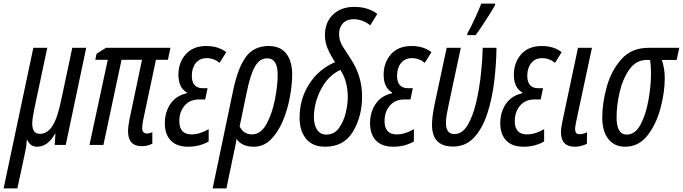

<svg xmlns="http://www.w3.org/2000/svg" viewBox="-72 -800 3770 1060"><path d="M24 240 67 39Q75 2 76 -28H78Q95 10 133 10Q192 10 232 -62H234L230 0H291L404 -536H327L265 -244Q245 -147 217 -104Q189 -61 148 -61Q106 -61 106 -118Q106 -134 109 -152Q112 -170 116 -192L189 -536H112L-52 240Z M769 -7V-70Q763 -68 755.5 -65.5Q748 -63 740 -63Q713 -63 713 -92Q713 -110 718 -135L789 -470H855L869 -536H513L461 -503L454 -470H523L422 0H499L599 -470H712L643 -142Q635 -102 635 -75Q635 7 711 7Q743 7 769 -7Z M1080 -19V-87Q1031 -58 985 -58Q918 -58 918 -132Q918 -182 947 -216.5Q976 -251 1028 -251H1061L1074 -313H1048Q987 -313 987 -382Q987 -425 1009 -452Q1031 -479 1069 -479Q1109 -479 1140 -453L1177 -512Q1133 -546 1067 -546Q994 -546 953.5 -500.5Q913 -455 913 -387Q913 -316 960 -289L959 -285Q900 -272 869 -226.5Q838 -181 838 -119Q838 -59 870.5 -24.5Q903 10 967 10Q1030 10 1080 -19Z M1251 -102 1289 -285Q1310 -389 1336 -433.5Q1362 -478 1403 -478Q1461 -478 1461 -387Q1461 -329 1446 -251.5Q1431 -174 1399.5 -116Q1368 -58 1319 -58Q1273 -58 1251 -102ZM1178 240 1220 39Q1224 20 1228 1.5Q1232 -17 1233 -33Q1264 10 1329 10Q1384 10 1424 -30.5Q1464 -71 1490 -133.5Q1516 -196 1528.5 -264.5Q1541 -333 1541 -389Q1541 -463 1508 -504.5Q1475 -546 1412 -546Q1330 -546 1286 -486.5Q1242 -427 1216 -305L1102 240Z M1927 -267Q1927 -380 1865 -474Q1842 -509 1821 -542Q1800 -575 1800 -612Q1800 -649 1821.5 -671.5Q1843 -694 1880 -694Q1930 -694 1972 -660L2011 -723Q1994 -738 1960.5 -750Q1927 -762 1883 -762Q1811 -762 1766.5 -719.5Q1722 -677 1722 -606Q1722 -566 1737.5 -530.5Q1753 -495 1778 -457Q1687 -418 1634.5 -335.5Q1582 -253 1582 -150Q1582 -77 1618 -33.5Q1654 10 1723 10Q1827 10 1877 -74Q1927 -158 1927 -267ZM1661 -153Q1661 -232 1700.5 -307.5Q1740 -383 1807 -414Q1848 -353 1848 -263Q1848 -224 1836.5 -176Q1825 -128 1799 -92.5Q1773 -57 1730 -57Q1696 -57 1678.5 -84Q1661 -111 1661 -153Z M2213 -19V-87Q2164 -58 2118 -58Q2051 -58 2051 -132Q2051 -182 2080 -216.5Q2109 -251 2161 -251H2194L2207 -313H2181Q2120 -313 2120 -382Q2120 -425 2142 -452Q2164 -479 2202 -479Q2242 -479 2273 -453L2310 -512Q2266 -546 2200 -546Q2127 -546 2086.5 -500.5Q2046 -455 2046 -387Q2046 -316 2093 -289L2092 -285Q2033 -272 2002 -226.5Q1971 -181 1971 -119Q1971 -59 2003.5 -24.5Q2036 10 2100 10Q2163 10 2213 -19Z M2554 -606Q2567 -623 2588.5 -655.5Q2610 -688 2630.5 -720.5Q2651 -753 2660 -770L2662 -780H2585Q2574 -751 2550 -698.5Q2526 -646 2509 -617L2507 -606ZM2669 -536H2593Q2592 -476 2583.5 -395Q2575 -314 2557.5 -237.5Q2540 -161 2510.5 -110.5Q2481 -60 2437 -60Q2390 -60 2390 -121Q2390 -143 2394.5 -168.5Q2399 -194 2405 -222L2472 -536H2394L2329 -232Q2313 -157 2313 -111Q2313 9 2429 9Q2500 9 2546 -41.5Q2592 -92 2618.5 -173.5Q2645 -255 2656.5 -350.5Q2668 -446 2669 -536Z M2932 -19V-87Q2883 -58 2837 -58Q2770 -58 2770 -132Q2770 -182 2799 -216.5Q2828 -251 2880 -251H2913L2926 -313H2900Q2839 -313 2839 -382Q2839 -425 2861 -452Q2883 -479 2921 -479Q2961 -479 2992 -453L3029 -512Q2985 -546 2919 -546Q2846 -546 2805.5 -500.5Q2765 -455 2765 -387Q2765 -316 2812 -289L2811 -285Q2752 -272 2721 -226.5Q2690 -181 2690 -119Q2690 -59 2722.5 -24.5Q2755 10 2819 10Q2882 10 2932 -19Z M3168 -6 3169 -69Q3144 -59 3126 -59Q3103 -59 3103 -88Q3103 -97 3105 -107Q3107 -117 3109 -129L3196 -536H3119L3034 -135Q3030 -117 3027.5 -99.5Q3025 -82 3025 -70Q3025 10 3101 10Q3136 10 3168 -6Z M3598 -368Q3598 -399 3593.5 -423.5Q3589 -448 3582 -469H3664L3678 -536H3508Q3415 -536 3359 -473.5Q3303 -411 3278 -321.5Q3253 -232 3253 -151Q3253 -75 3286.5 -32.5Q3320 10 3379 10Q3454 10 3502.5 -52Q3551 -114 3574.5 -202.5Q3598 -291 3598 -368ZM3332 -152Q3332 -218 3349 -291.5Q3366 -365 3403 -417Q3440 -469 3498 -469H3517Q3522 -437 3522 -394Q3522 -326 3508 -247Q3494 -168 3464.5 -112.5Q3435 -57 3388 -57Q3332 -57 3332 -152Z"/></svg>

Font: Noto Sans Display Condensed
Style: Italic
Weight: 400
Width: 3
Designer: Monotype Design team
Foundry: Monotype Imaging Inc.
Version: 1.000